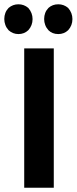

<svg xmlns="http://www.w3.org/2000/svg" viewBox="-36 -876 358 896"><path d="M50 -717Q24 -717 4 -735Q-6 -746 -11 -759.5Q-16 -773 -16 -787Q-16 -818 4 -839Q24 -856 50 -856Q76 -856 96 -839Q116 -816 116 -787Q116 -757 96 -735Q77 -717 50 -717ZM236 -717Q208 -717 190 -735Q180 -746 175 -759.5Q170 -773 170 -787Q170 -818 190 -839Q209 -856 236 -856Q262 -856 282 -839Q302 -816 302 -787Q302 -757 282 -735Q263 -717 236 -717ZM77 0V-650H215V0Z"/></svg>

Font: Arsenal SC
Style: Bold
Weight: 700
Designer: Andrij Shevchenko
Foundry: Stairsfor
Version: Version 2.001; ttfautohint (v1.8.4.7-5d5b)